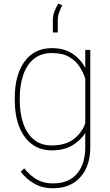

<svg xmlns="http://www.w3.org/2000/svg" viewBox="-20 -796 588 1029"><path d="M59.1 -259.3V-269.5Q59.1 -394.5 111.6 -466.3Q164.1 -538.1 258.3 -538.1Q323.2 -538.1 367.7 -508.8Q412.1 -479.5 437 -432.1V-528.3H463.9V-7.3Q463.9 94.2 410.6 153.6Q357.4 212.9 264.2 212.9Q206.5 212.9 163.3 188Q120.1 163.1 91.3 124L109.9 106.4Q140.6 145 177.5 166Q214.4 187 263.2 187Q349.1 187 393.1 134.3Q437 81.5 437 -7.3V-84Q412.6 -43.5 367.4 -16.8Q322.3 9.8 257.3 9.8Q194.8 9.8 150.4 -23.9Q106 -57.6 82.5 -118.2Q59.1 -178.7 59.1 -259.3ZM85.9 -269.5V-259.3Q85.9 -189 104.7 -134.3Q123.5 -79.6 161.4 -48.1Q199.2 -16.6 256.8 -16.6Q331.1 -16.6 375 -50.5Q418.9 -84.5 437 -134.8V-374.5Q427.2 -405.8 407.2 -437.5Q387.2 -469.2 351.3 -490.5Q315.4 -511.7 257.8 -511.7Q199.7 -511.7 161.6 -480.5Q123.5 -449.2 104.7 -394.5Q85.9 -339.8 85.9 -269.5ZM263.2 -622.1V-684.6Q263.2 -713.4 272 -735.4Q280.8 -757.3 292 -776.4L313.5 -768.6Q302.7 -746.1 296.1 -727.3Q289.6 -708.5 289.6 -686.5V-622.1Z"/></svg>

Font: Vazirmatn UI FD Thin
Style: Regular
Weight: 100
Designer: Saber Rastikerdar
Foundry: Saber Rastikerdar
Version: Version 33.003